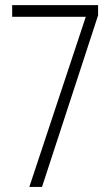

<svg xmlns="http://www.w3.org/2000/svg" viewBox="-20 -734 440 754"><path d="M27.8 -668V-713.9H365.2V-673.8L145 0H95.2L316.9 -668Z"/></svg>

Font: Open Sans Hebrew Condensed Light
Style: Regular
Weight: 300
Width: 3
Foundry: Ascender Corporation, Yanek Iontef
Version: Version 2.001;PS 002.001;hotconv 1.0.70;makeotf.lib2.5.58329